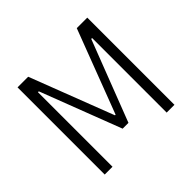

<svg xmlns="http://www.w3.org/2000/svg" viewBox="-165 -902 1098 1098"><g transform="rotate(-45 384.0 -352.5)"><path d="M102 0V-705H188L383 -198H388L581 -705H666V0H603V-603H596L407 -113H360L172 -603H165V0Z"/></g></svg>

Font: Nunito Sans 7pt Condensed Light
Style: Regular
Weight: 300
Width: 3
Designer: Vernon Adams
Foundry: Vernon Adams
Version: Version 3.101;gftools[0.9.27]